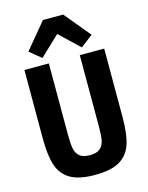

<svg xmlns="http://www.w3.org/2000/svg" viewBox="-140 -1042 879 1139"><g transform="rotate(-15 300.0 -472.0)"><path d="M205 -698V-256Q205 -204 211 -174Q217 -144 237.5 -126.5Q258 -109 300 -109Q342 -109 362.5 -126.5Q383 -144 389 -174Q395 -204 395 -256V-698H545V-276Q545 -174 525 -112.5Q505 -51 452 -19.5Q399 12 300 12Q201 12 148 -19.5Q95 -51 75 -112.5Q55 -174 55 -276V-698ZM362 -956 494 -797 419 -739 298 -854 177 -739 106 -797 238 -956Z"/></g></svg>

Font: iA Writer Mono V
Style: Regular
Weight: 400
Designer: Mike Abbink, Paul van der Laan, Pieter van Rosmalen
Foundry: Bold Monday
Version: Version 2.000